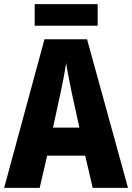

<svg xmlns="http://www.w3.org/2000/svg" viewBox="-20 -904 636 924"><path d="M450 -884H147V-780H450ZM426 0H596L399 -715H194L0 0H171L207 -155H390ZM326 -454 362 -290H235L271 -455C281 -503 293 -561 298 -601C304 -561 317 -499 326 -454Z"/></svg>

Font: Noto Sans Khmer Condensed ExtraBold
Style: Regular
Weight: 800
Width: 3
Designer: Danh Hong and the Monotype Design Team
Foundry: Monotype Imaging Inc.
Version: Version 2.004